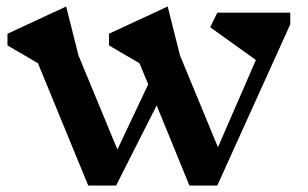

<svg xmlns="http://www.w3.org/2000/svg" viewBox="-20 -572 950 592"><path d="M875 -497 650 0H564L463 -247L338 0H252L97 -377L3 -432V-468L184 -552L222 -401L342 -111L437 -312L410 -377L316 -432V-468L497 -552L535 -401L652 -118L769 -387L628 -488L650 -533H875Z"/></svg>

Font: InknutAntiqua
Style: Medium
Weight: 500
Designer: Claus Eggers Srensen
Foundry: Claus Eggers Srensen
Version: Version 1.000; ttfautohint (v1.2) -l 7 -r 28 -G 50 -x 13 -D 